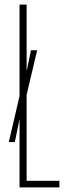

<svg xmlns="http://www.w3.org/2000/svg" viewBox="-20 -820 288 840"><path d="M65.5 0V-299.5L45 -198.5H18.5L65.5 -400V-800H96.5V-508.5L115.5 -600H142.5L96.5 -405.5V-29H240V0Z"/></svg>

Font: Big Shoulders Display ExtraLight
Style: Regular
Weight: 250
Designer: Patric King
Foundry: XO Type Co
Version: Version 2.002